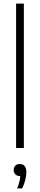

<svg xmlns="http://www.w3.org/2000/svg" viewBox="-20 -828 224 1074"><path d="M70 0V-808H113.5V0ZM76 226Q84.5 205 88.5 188.2Q92.5 171.5 93.5 157H92Q76 157 66.2 147.5Q56.5 138 56.5 122.5Q56.5 108 65.8 98.8Q75 89.5 90 89.5Q127.5 89.5 127.5 135Q127.5 154 121.5 178.5Q115.5 203 104 226Z"/></svg>

Font: Encode Sans Condensed Condensed ExtraLight
Style: Regular
Weight: 200
Width: 3
Designer: Multiple Designers
Foundry: Impallari Type
Version: Version 3.000; ttfautohint (v1.8.3) -l 8 -r 50 -G 200 -x 14 